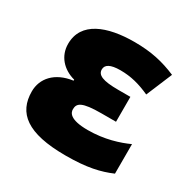

<svg xmlns="http://www.w3.org/2000/svg" viewBox="-133 -690 821 828"><g transform="rotate(30 277.0 -276.5)"><path d="M411 -349H351C273 -349 245 -362 245 -390C245 -413 266 -427 317 -427C370 -427 414 -415 465 -392L519 -521C453 -549 392 -563 309 -563C173 -563 64 -522 64 -413C64 -353 104 -308 164 -292V-287C76 -275 31 -221 31 -157C31 -50 103 10 295 10C402 10 463 -5 519 -29V-176C473 -155 406 -133 323 -133C233 -133 223 -162 223 -179C223 -209 241 -225 339 -225H411Z"/></g></svg>

Font: Noto Sans UI Black
Style: Regular
Weight: 900
Designer: Monotype Design Team
Foundry: Monotype Imaging Inc.
Version: Version 1.901